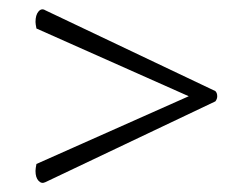

<svg xmlns="http://www.w3.org/2000/svg" viewBox="-20 -557 524 411"><path d="M77 -167Q69 -163 62.5 -170Q56 -177 56 -191Q56 -196 58 -206L384 -351L58 -496Q56 -506 56 -510Q56 -525 62.5 -532.5Q69 -540 77 -535L441 -362Q445 -358 445 -351Q445 -345 441 -340Z"/></svg>

Font: Arima Madurai Light
Style: Regular
Weight: 300
Designer: Joana Correia and Natanael Gama
Foundry: NDISCOVER
Version: Version 1.019